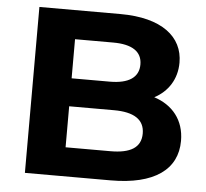

<svg xmlns="http://www.w3.org/2000/svg" viewBox="-51 -754 866 807"><g transform="rotate(5 382.5 -350.0)"><path d="M597 -364C654 -394 690 -448 690 -518C690 -627 600 -700 425 -700H83V0H445C629 0 725 -70 725 -191C725 -279 675 -339 597 -364ZM405 -578C484 -578 527 -551 527 -496C527 -441 484 -413 405 -413H244V-578ZM433 -122H244V-295H433C517 -295 562 -267 562 -208C562 -148 517 -122 433 -122Z"/></g></svg>

Font: AWKNG-Font
Style: Bold
Weight: 700
Designer: Awakening Church
Foundry: Awakening Church
Version: Version 1.700;PS 001.700;hotconv 1.0.88;makeotf.lib2.5.64775